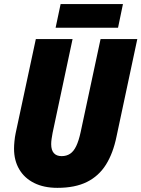

<svg xmlns="http://www.w3.org/2000/svg" viewBox="-20 -904 688 934"><path d="M259.3 9.8Q193.4 9.8 146 -13.9Q98.6 -37.6 73.5 -80.6Q48.3 -123.5 48.3 -180.7Q48.3 -196.8 50.3 -217Q52.2 -237.3 56.2 -256.3L154.3 -713.9H333L235.8 -257.3Q232.9 -242.7 231 -228.5Q229 -214.4 229 -202.6Q229 -173.8 241.9 -159.2Q254.9 -144.5 279.8 -144.5Q303.7 -144.5 321 -156Q338.4 -167.5 350.8 -193.4Q363.3 -219.2 372.6 -262.7L469.2 -713.9H647.9L546.9 -240.2Q530.3 -158.7 495.4 -103Q460.4 -47.4 402.8 -18.8Q345.2 9.8 259.3 9.8ZM250.5 -769 274.9 -884.3H578.1L554.2 -769Z"/></svg>

Font: Open Sans SemiCondensed ExtraBold
Style: Italic
Weight: 800
Width: 4
Italic angle: -12°
Designer: Monotype Design Team
Foundry: Monotype Imaging Inc.
Version: Version 3.003